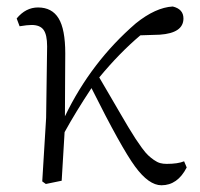

<svg xmlns="http://www.w3.org/2000/svg" viewBox="-20 -545 604 579"><path d="M535.2 -58.6 543 -40Q515.6 13.7 466.8 13.7Q428.7 13.7 387.2 -43Q345.7 -99.6 255.9 -279.3Q208 -207 174.8 -146.5Q173.8 -123 166 0L118.2 9.8L107.4 2L119.1 -189.5L122.1 -405.3Q122.1 -440.4 111.3 -455.1Q100.6 -469.7 75.2 -469.7Q62.5 -469.7 39.1 -465.8L30.3 -489.3Q57.6 -522.5 94.7 -522.5Q136.7 -522.5 156.7 -489.7Q176.8 -457 176.8 -383.8Q176.8 -373 176.3 -298.8Q175.8 -224.6 175.8 -194.3Q254.9 -358.4 389.6 -474.6Q449.2 -522.5 501 -525.4Q533.2 -517.6 533.2 -489.3Q533.2 -445.3 461.9 -440.4L403.3 -438.5Q339.8 -384.8 279.3 -311.5Q293.9 -286.1 313 -253.9Q332 -221.7 342.3 -203.6Q352.5 -185.5 366.7 -162.1Q380.9 -138.7 389.2 -126Q397.5 -113.3 408.2 -98.6Q418.9 -84 426.8 -76.7Q434.6 -69.3 444.3 -62.5Q454.1 -55.7 462.9 -53.2Q471.7 -50.8 482.4 -50.8Q516.6 -50.8 535.2 -58.6Z"/></svg>

Font: GenYoMin TW TTF Light
Style: Regular
Weight: 300
Version: Version 1.300